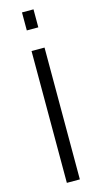

<svg xmlns="http://www.w3.org/2000/svg" viewBox="-139 -958 526 999"><g transform="rotate(-15 124.0 -458.5)"><path d="M93 -820H155V-917H93ZM89 0H159V-710H89Z"/></g></svg>

Font: FIGSv2-sans-serif
Style: Regular
Weight: 400
Designer: Matt McInerney, Pablo Impallari, Rodrigo Fuenzalida,Mirko Velimirovic
Foundry: Matt McInerney, Pablo Impallari, Rodrigo Fuenzalida
Version: Version 4.021;hotconv 1.0.109;makeotfexe 2.5.65596